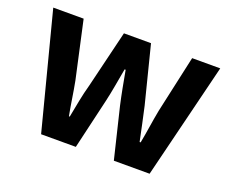

<svg xmlns="http://www.w3.org/2000/svg" viewBox="-95 -716 1054 873"><g transform="rotate(20 431.5 -280.0)"><path d="M235 -283 174 -560H27L172 0H340L397 -244C409 -296 417 -347 428 -407H433C444 -347 453 -297 465 -244L524 0H697L835 -560H699L638 -283C627 -227 621 -176 610 -120H605C593 -176 583 -227 570 -283L500 -560H369L302 -283C287 -230 278 -176 267 -120H263C252 -176 246 -227 235 -283Z"/></g></svg>

Font: Bithumb Trading Sans Bold
Style: Bold
Weight: 700
Designer: Ham Hyungwon
Foundry: Bithumb
Version: Version 0.500;FEAKit 1.0